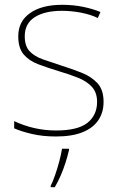

<svg xmlns="http://www.w3.org/2000/svg" viewBox="-20 -558 498 799"><path d="M411 -134Q411 -90 389 -57.5Q367 -25 323 -7.5Q279 10 213 10Q158 10 113 -0.5Q68 -11 39 -24V-54Q79 -35 123 -25Q167 -15 213 -15Q304 -15 344 -47Q384 -79 384 -134Q384 -173 362.5 -196.5Q341 -220 304.5 -234.5Q268 -249 224 -262Q178 -276 139.5 -290.5Q101 -305 78.5 -331.5Q56 -358 56 -407Q56 -469 105 -503.5Q154 -538 238 -538Q285 -538 326 -529.5Q367 -521 398 -508L387 -483Q359 -497 318.5 -505Q278 -513 238 -513Q166 -513 124.5 -486.5Q83 -460 83 -407Q83 -366 103.5 -344.5Q124 -323 158.5 -311Q193 -299 233 -286Q277 -272 318 -256Q359 -240 385 -212.5Q411 -185 411 -134ZM267 67Q261 93 252.5 119.5Q244 146 233 171.5Q222 197 208 221H191V215Q199 200 209 171.5Q219 143 227 112.5Q235 82 238 61H267Z"/></svg>

Font: Noto Sans Hebrew Thin
Style: Regular
Weight: 250
Designer: Monotype Design Team
Foundry: Monotype Imaging Inc.
Version: Version 2.003